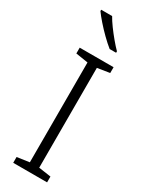

<svg xmlns="http://www.w3.org/2000/svg" viewBox="-243 -990 798 1031"><g transform="rotate(30 155.5 -474.0)"><path d="M261 0H51V-36L127 -47V-666L51 -678V-714H261V-678L185 -666V-47L261 -36ZM117 -948Q129 -926 149.5 -898Q170 -870 192.5 -843Q215 -816 234 -797V-788H194Q169 -808 141 -835.5Q113 -863 88.5 -891Q64 -919 49 -940V-948Z"/></g></svg>

Font: Noto Sans Bengali UI Light
Style: Regular
Weight: 300
Designer: Jelle Bosma - Monotype Design Team
Foundry: Monotype Imaging Inc.
Version: Version 2.003; ttfautohint (v1.8.4.7-5d5b)